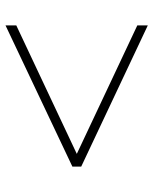

<svg xmlns="http://www.w3.org/2000/svg" viewBox="50 -586 555 695"><g transform="rotate(90 327.5 -238.5)"><path d="M72 19V-20L537 -239L72 -458V-496L583 -255V-223Z"/></g></svg>

Font: Zen Kaku Gothic New Light
Style: Regular
Weight: 300
Designer: Yoshimichi Ohira
Foundry: Positype
Version: Version 1.002